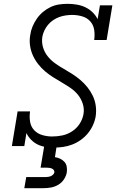

<svg xmlns="http://www.w3.org/2000/svg" viewBox="-20 -763 640 1003"><path d="M262 8Q262 8 262 8Q262 8 261 8Q239 8 217 4.5Q195 1 176 -8.5Q157 -18 142 -33.5Q127 -49 118 -68L107 0H42L72 -181H137Q133 -154 137 -128Q141 -102 158 -83.5Q175 -65 200.5 -57.5Q226 -50 252 -50Q279 -50 305.5 -55.5Q332 -61 356 -76.5Q380 -92 395.5 -115.5Q411 -139 416 -166Q421 -194 412.5 -220.5Q404 -247 387.5 -267.5Q371 -288 349 -303Q327 -318 304 -331.5Q281 -345 258.5 -359Q236 -373 216 -390Q196 -407 179.5 -428Q163 -449 152 -473Q141 -497 137 -524.5Q133 -552 138 -580Q141 -603 150 -624.5Q159 -646 172.5 -665.5Q186 -685 204.5 -700.5Q223 -716 244 -726Q265 -736 287.5 -739.5Q310 -743 333 -743Q357 -743 381 -739Q405 -735 426 -725Q447 -715 463.5 -699Q480 -683 490 -663L502 -735H567L537 -554H472Q476 -581 472 -607Q468 -633 451.5 -651.5Q435 -670 409.5 -677.5Q384 -685 357 -685Q341 -685 323.5 -682.5Q306 -680 289.5 -674Q273 -668 257.5 -657.5Q242 -647 230.5 -633Q219 -619 211.5 -603Q204 -587 201 -570Q197 -541 205 -515Q213 -489 229.5 -468.5Q246 -448 267.5 -432.5Q289 -417 312 -404Q335 -391 357.5 -376.5Q380 -362 400 -345Q420 -328 436.5 -307.5Q453 -287 464.5 -263Q476 -239 480 -212Q484 -185 480 -156Q476 -132 465.5 -109Q455 -86 439 -66.5Q423 -47 402 -32Q381 -17 357.5 -8Q334 1 310 4.5Q286 8 262 8ZM107 220 117 162H217Q224 162 231 161Q238 160 244.5 157.5Q251 155 256.5 150Q262 145 264 138Q264 138 264 138Q264 138 264 138Q265 131 261 125.5Q257 120 251 117.5Q245 115 238.5 114Q232 113 225 113H192L211 0H276L267 58Q281 60 294 66Q307 72 316.5 82.5Q326 93 328.5 107.5Q331 122 329 137Q326 156 314 174Q302 192 284 202.5Q266 213 246.5 216.5Q227 220 207 220Z"/></svg>

Font: Iosevka Slab Light Extended
Style: Italic
Weight: 300
Width: 7
Italic angle: -9°
Monospace: yes
Designer: Belleve Invis
Foundry: Belleve Invis
Version: Version 11.1.0; ttfautohint (v1.8.3)